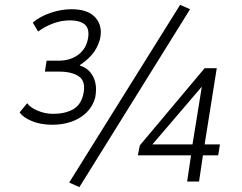

<svg xmlns="http://www.w3.org/2000/svg" viewBox="-20 -748 995 791"><path d="M196 -234Q148 -234 111.5 -249Q75 -264 61 -285L92 -323Q103 -306 134 -292.5Q165 -279 199 -279Q247 -279 280 -297Q313 -315 323 -359Q335 -411 306.5 -432Q278 -453 223 -453H165L172 -498H221Q267 -498 299 -520Q331 -542 341 -582Q351 -625 332 -644.5Q313 -664 267 -664Q233 -664 199 -651.5Q165 -639 137 -618L115 -655Q146 -681 189.5 -695.5Q233 -710 275 -710Q344 -710 374.5 -674Q405 -638 391 -583Q380 -547 358.5 -522.5Q337 -498 309 -480V-478Q333 -471 349.5 -453Q366 -435 372.5 -408Q379 -381 372 -345Q362 -309 336 -284Q310 -259 274 -246.5Q238 -234 196 -234ZM307 23 265 4 722 -728 763 -710ZM751 0 767 -108H548L556 -149L823 -467H873L823 -153H886L879 -108H816L800 0ZM773 -153 812 -394H814L595 -138L598 -153Z"/></svg>

Font: Nunito Sans 7pt Condensed Light
Style: Italic
Weight: 300
Width: 3
Italic angle: -9°
Designer: Vernon Adams
Foundry: Vernon Adams
Version: Version 3.101;gftools[0.9.27]